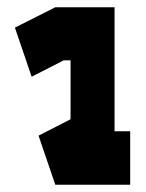

<svg xmlns="http://www.w3.org/2000/svg" viewBox="-20 -752 401 528"><path d="M132 -732H174H295V-586V-391H338V-244H295H174H132L86 -379L174 -424V-586H155L67 -541L21 -676Z"/></svg>

Font: PatchSerif
Style: Regular
Weight: 400
Version: Version 1.1